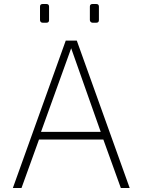

<svg xmlns="http://www.w3.org/2000/svg" viewBox="-20 -935 709 955"><path d="M307 -733H362L625 0H581L494 -241H174L87 0H44ZM481 -279 334 -695 184 -279ZM179 -835V-902Q179 -915 192 -915H211Q224 -915 224 -902V-835Q224 -822 211 -822H192Q186 -822 182.5 -826Q179 -830 179 -835ZM427 -835V-902Q427 -915 440 -915H459Q472 -915 472 -902V-835Q472 -822 459 -822H440Q435 -822 431 -826Q427 -830 427 -835Z"/></svg>

Font: Exo ExtraLight
Style: Regular
Weight: 275
Designer: Natanael Gama
Foundry: Natanael Gama
Version: Version 1.500; ttfautohint (v1.6)